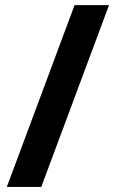

<svg xmlns="http://www.w3.org/2000/svg" viewBox="-20 -734 453 754"><path d="M408.2 -713.9 142.1 0H6.8L272.9 -713.9Z"/></svg>

Font: Droid Sans
Style: Bold
Weight: 700
Foundry: Ascender Corporation
Version: Version 1.00 build 112